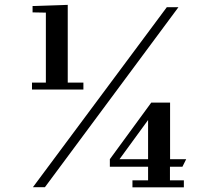

<svg xmlns="http://www.w3.org/2000/svg" viewBox="-20 -777 876 797"><path d="M436 -116.2 607.9 -351.1H686V-116.2H752.9L737.3 -85H685.5V-28.3H743.2V0.5H529.8V-28.3H594.7V-85H436ZM594.7 -116.2V-278.8L476.1 -116.2ZM112.8 -434.1H170.4V-724.6L115.2 -725.6V-752L261.2 -756.8V-434.1H326.2V-405.3H112.8ZM672.4 -747.1H720.7L166.5 0H116.7Z"/></svg>

Font: Cantata One
Style: Regular
Weight: 400
Designer: Joana Maria Correia da Silva
Foundry: Joana Maria Correia da Silva
Version: Version 1.002